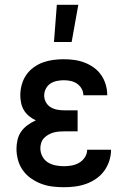

<svg xmlns="http://www.w3.org/2000/svg" viewBox="-20 -776 540 804"><path d="M248 8Q223 8 199 5Q175 2 152.5 -6.5Q130 -15 110 -29Q90 -43 76 -62.5Q62 -82 55.5 -105.5Q49 -129 49 -153Q49 -172 53.5 -191Q58 -210 69 -225.5Q80 -241 96 -252.5Q112 -264 130 -272Q115 -279 102 -289.5Q89 -300 80.5 -314Q72 -328 68.5 -344.5Q65 -361 65 -377Q65 -399 71 -421Q77 -443 89.5 -461.5Q102 -480 120.5 -493.5Q139 -507 159.5 -514.5Q180 -522 202.5 -525Q225 -528 247 -528Q269 -528 291 -525Q313 -522 334 -514Q355 -506 373 -493Q391 -480 403.5 -462Q416 -444 422.5 -422.5Q429 -401 429 -379V-377H329V-378Q329 -392 321.5 -405Q314 -418 302 -426Q290 -434 276 -437Q262 -440 247 -440Q233 -440 218 -437Q203 -434 191 -426Q179 -418 172 -404.5Q165 -391 165 -376Q165 -361 172.5 -347.5Q180 -334 193 -326.5Q206 -319 220.5 -316.5Q235 -314 250 -314H305V-226H250Q238 -226 226.5 -225Q215 -224 204 -221Q193 -218 182.5 -212Q172 -206 164 -197.5Q156 -189 152.5 -177.5Q149 -166 149 -155Q149 -137 157.5 -121Q166 -105 180.5 -96Q195 -87 212.5 -83.5Q230 -80 248 -80Q264 -80 280.5 -83Q297 -86 311.5 -94.5Q326 -103 335.5 -117.5Q345 -132 345 -149H445Q445 -125 437.5 -102Q430 -79 416 -60Q402 -41 382.5 -27.5Q363 -14 340.5 -6Q318 2 294.5 5Q271 8 248 8ZM206 -600 218 -756H308L280 -600Z"/></svg>

Font: Iosevka Curly Slab Semibold
Style: Regular
Weight: 600
Monospace: yes
Designer: Belleve Invis
Foundry: Belleve Invis
Version: Version 22.1.2; ttfautohint (v1.8.4)